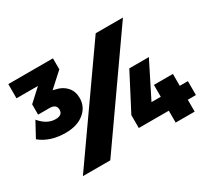

<svg xmlns="http://www.w3.org/2000/svg" viewBox="-138 -924 1246 1147"><g transform="rotate(-30 485.5 -350.5)"><path d="M2 -331 58 -434Q106 -376 165 -376Q213 -376 213 -414Q213 -452 165 -452H87V-523L172 -601H24V-699H332V-623L235 -535L254 -530Q298 -521 325 -490.5Q352 -460 352 -414Q352 -353 304 -314Q256 -275 177 -275Q70 -275 2 -331ZM135 0 628 -701H816L324 0ZM568 -82V-171L697 -419H832L711 -178H775V-260H906V-178H962V-82H906V0H775V-82Z"/></g></svg>

Font: Trueno
Style: ExBd
Weight: 800
Designer: Julieta Ulanovsky
Foundry: Julieta Ulanovsky
Version: Version 3.001b